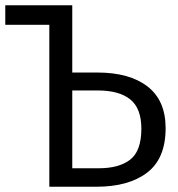

<svg xmlns="http://www.w3.org/2000/svg" viewBox="-20 -708 676 728"><path d="M254 -70H354Q432 -70 474 -103Q516 -136 516 -220Q516 -297 474 -331Q432 -365 350 -365H254ZM254 -433H349Q471 -433 539.5 -380Q608 -327 608 -222Q608 -107 538 -53.5Q468 0 346 0H167V-614H0V-688H254Z"/></svg>

Font: FiraSans
Style: Regular
Weight: 350
Designer: Carrois Corporate & Edenspiekermann AG
Foundry: Carrois Corporate GbR & Edenspiekermann AG
Version: Version 3.106;PS 003.106;hotconv 1.0.70;makeotf.lib2.5.58329